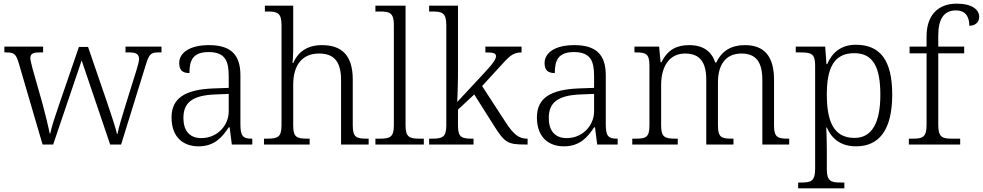

<svg xmlns="http://www.w3.org/2000/svg" viewBox="-20 -791 5380 1051"><path d="M81 -451 213 0H271L427 -460L583 0H643L779 -439C796 -495 807 -504 847 -504H864V-536H667V-504H688C727 -504 741 -493 741 -468C741 -455 735 -432 728 -410L669 -221C647 -149 629 -91 623 -58H620C613 -94 582 -183 566 -231L462 -534H412L304 -220C287 -171 261 -93 255 -60H252C246 -93 226 -174 213 -222L158 -416C154 -434 146 -461 146 -472C146 -496 159 -504 196 -504H216V-536H4V-504H16C56 -504 67 -495 81 -451Z M1067 10C1157 10 1199 -44 1232 -94H1237L1249 0H1361V-32H1357C1308 -32 1296 -48 1296 -112V-379C1296 -491 1244 -544 1124 -544C1018 -544 961 -502 961 -446C961 -406 980 -391 1017 -391C1017 -460 1035 -506 1122 -506C1218 -506 1232 -450 1232 -372V-310L1149 -307C993 -301 919 -254 919 -148C919 -40 983 10 1067 10ZM1082 -35C1014 -35 984 -80 984 -145C984 -224 1026 -269 1158 -274L1232 -277V-181C1232 -105 1170 -35 1082 -35Z M1425 0H1675V-32H1664C1607 -32 1585 -38 1585 -102V-326C1585 -438 1636 -498 1727 -498C1813 -498 1847 -448 1847 -352V0H1998V-32H1988C1931 -32 1911 -39 1911 -105V-355C1911 -488 1851 -544 1742 -544C1657 -544 1609 -502 1585 -446H1581C1582 -451 1585 -486 1585 -514V-760H1430V-728H1445C1497 -728 1521 -721 1521 -655V-105C1521 -39 1499 -32 1441 -32H1425Z M2035 0H2300V-32H2279C2222 -32 2200 -39 2200 -105V-760H2035V-728H2061C2112 -728 2136 -721 2136 -655V-105C2136 -39 2114 -32 2056 -32H2035Z M2329 0H2572V-32H2566C2509 -32 2487 -38 2487 -102V-191L2576 -274L2684 -103C2743 -9 2761 0 2854 0H2868V-32H2864C2820 -32 2790 -57 2749 -120L2619 -320L2708 -417C2765 -480 2784 -504 2835 -504V-536H2637V-504C2677 -504 2695 -501 2695 -484C2695 -468 2684 -448 2620 -380L2483 -233C2484 -259 2487 -331 2487 -374V-760H2329V-728H2347C2399 -728 2423 -721 2423 -655V-105C2423 -39 2401 -32 2343 -32H2329Z M3067 10C3157 10 3199 -44 3232 -94H3237L3249 0H3361V-32H3357C3308 -32 3296 -48 3296 -112V-379C3296 -491 3244 -544 3124 -544C3018 -544 2961 -502 2961 -446C2961 -406 2980 -391 3017 -391C3017 -460 3035 -506 3122 -506C3218 -506 3232 -450 3232 -372V-310L3149 -307C2993 -301 2919 -254 2919 -148C2919 -40 2983 10 3067 10ZM3082 -35C3014 -35 2984 -80 2984 -145C2984 -224 3026 -269 3158 -274L3232 -277V-181C3232 -105 3170 -35 3082 -35Z M3441 0H3690V-32H3679C3622 -32 3599 -38 3599 -102V-326C3599 -417 3637 -498 3730 -498C3815 -498 3846 -446 3846 -354V0H3995V-32H3987C3929 -32 3910 -39 3910 -105V-340C3910 -427 3945 -498 4039 -498C4122 -498 4153 -446 4153 -354V0H4300V-32H4294C4237 -32 4217 -39 4217 -105V-355C4217 -483 4163 -544 4058 -544C3984 -544 3932 -514 3901 -449H3895C3875 -510 3829 -544 3752 -544C3687 -544 3635 -521 3601 -450H3596L3588 -536H3453V-504H3463C3514 -504 3535 -497 3535 -433V-105C3535 -39 3516 -32 3458 -32H3441Z M4349 240H4602V208H4582C4530 208 4506 202 4506 136V25C4506 -22 4504 -64 4503 -93H4506C4534 -29 4585 10 4666 10C4791 10 4864 -78 4864 -273C4864 -461 4798 -546 4665 -546C4582 -546 4534 -501 4508 -440H4504L4497 -536H4336V-504H4363C4420 -504 4442 -497 4442 -433V133C4442 201 4419 208 4367 208H4349ZM4658 -36C4544 -36 4506 -125 4506 -274C4506 -415 4543 -500 4656 -500C4760 -500 4799 -423 4799 -271C4799 -120 4753 -36 4658 -36Z M4955 0H5236V-32H5191C5139 -32 5116 -39 5116 -107V-499H5258V-536H5116V-597C5116 -684 5145 -734 5212 -734C5270 -734 5286 -694 5286 -650C5316 -650 5340 -667 5340 -699C5340 -737 5303 -771 5217 -771C5114 -771 5052 -707 5052 -592V-536H4959V-499H5052V-107C5052 -39 5029 -32 4977 -32H4955Z"/></svg>

Font: Noto Serif Lao Light
Style: Regular
Weight: 300
Designer: Monotype Design Team
Foundry: Monotype Imaging Inc.
Version: Version 2.003